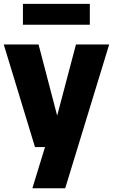

<svg xmlns="http://www.w3.org/2000/svg" viewBox="-23 -786 604 1026"><path d="M383 -548.5H560.5L325.5 220H150L217.5 0H164L-3 -548.5H183L282.5 -168ZM99.5 -654V-765.5H457V-654Z"/></svg>

Font: Encode Sans Semi Condensed ExBd
Style: Regular
Weight: 800
Width: 4
Designer: Multiple Designers
Foundry: Impallari Type
Version: Version 2.000